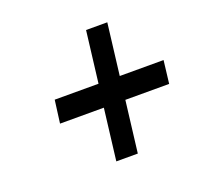

<svg xmlns="http://www.w3.org/2000/svg" viewBox="-89 -661 696 663"><g transform="rotate(-20 259.0 -330.0)"><path d="M232 -99H311L334 -288H495L505 -372H344L367 -561H289L266 -372H105L94 -288H255Z"/></g></svg>

Font: Falling Sky
Style: CondObl
Weight: 400
Designer: Paul D. Hunt
Foundry: Adobe Systems Incorporated
Version: Version 1.02